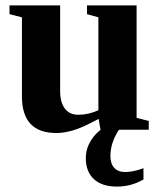

<svg xmlns="http://www.w3.org/2000/svg" viewBox="-20 -479 596 709"><path d="M344.2 -40 311 -22.9Q242.7 12.2 188 12.2Q61 12.2 61 -123V-415L15.1 -426.8V-459H202.1V-142.1Q202.1 -101.1 219.5 -78.1Q236.8 -55.2 269 -55.2Q306.2 -55.2 343.3 -71.8V-415L301.3 -426.8V-459H484.4V-43.9L529.3 -32.2V0H351.1ZM411.6 210Q356.4 210 326.7 182.4Q296.9 154.8 296.9 105Q296.9 71.3 314.7 41.5Q332.5 11.7 361.8 -6.8H423.8Q387.7 44.9 387.7 97.2Q387.7 125.5 401.9 140.9Q416 156.2 442.4 156.2Q471.7 156.2 509.8 142.1V183.6Q465.3 210 411.6 210Z"/></svg>

Font: Tinos
Style: Bold
Weight: 700
Designer: Steve Matteson
Foundry: Monotype Imaging Inc.
Version: Version 1.23